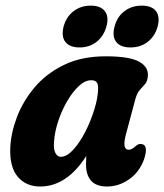

<svg xmlns="http://www.w3.org/2000/svg" viewBox="-20 -653 583 682"><path d="M427.5 -176.5Q412.5 -121 437.5 -121Q448.5 -121 464.5 -136Q472.5 -142.5 480 -141.5Q509.5 -140.5 491.5 -86.5Q475 -41.5 438.5 -16Q402 9.5 360 9.5Q321.5 9.5 303.5 -11.2Q285.5 -32 285.5 -68.5Q285.5 -84 286.5 -99Q217 9.5 122.5 9.5Q72.5 9.5 43 -25.2Q13.5 -60 16.5 -129.5Q19 -181 40.2 -237.2Q61.5 -293.5 102.8 -342.5Q144 -391.5 206.8 -422.2Q269.5 -453 355.5 -453Q440 -453 474.5 -433.8Q509 -414.5 505 -380.5Q503 -363 494.8 -353.8Q486.5 -344.5 476.8 -333.8Q467 -323 461 -301.5ZM172 -150.5Q169.5 -123 176.8 -109.5Q184 -96 196 -96Q217 -96 240 -121Q263 -146 282.8 -184.5Q302.5 -223 315.2 -264.5Q328 -306 328.5 -339Q329 -352.5 323.8 -360.2Q318.5 -368 304 -368Q282.5 -368 260.5 -347.8Q238.5 -327.5 219.2 -294.8Q200 -262 187.2 -224Q174.5 -186 172 -150.5ZM262.5 -484.5Q227.5 -484.5 212.2 -504Q197 -523.5 206 -559Q215.5 -593.5 241.2 -613.2Q267 -633 302 -633Q337.5 -633 352.5 -613.2Q367.5 -593.5 358 -559Q348.5 -524.5 323.2 -504.5Q298 -484.5 262.5 -484.5ZM443.5 -484.5Q408 -484.5 392.8 -504Q377.5 -523.5 387 -559Q396 -593.5 422 -613.2Q448 -633 483 -633Q519.5 -633 534.2 -613.2Q549 -593.5 540 -559Q530.5 -524.5 505 -504.5Q479.5 -484.5 443.5 -484.5Z"/></svg>

Font: Fraunces 144pt SuperSoft
Style: Bold Italic
Weight: 700
Italic angle: -16°
Version: Version 1.000;[0bf87f6ff]